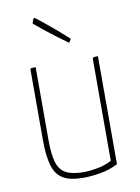

<svg xmlns="http://www.w3.org/2000/svg" viewBox="-82 -768 610 835"><g transform="rotate(-10 222.5 -351.0)"><path d="M219 10Q161 10 129.5 -8.5Q98 -27 85.5 -69.5Q73 -112 73 -185V-490Q73 -495 74 -497Q75 -499 80 -499.5Q85 -500 97 -500V-178Q97 -114 108 -78.5Q119 -43 147 -28.5Q175 -14 227 -14Q247 -14 282.5 -20Q318 -26 348 -42V-490Q348 -495 350 -497Q352 -499 357.5 -499.5Q363 -500 372 -500V-23Q335 -4 293.5 3Q252 10 219 10ZM259 -579Q231 -599 205 -618.5Q179 -638 159.5 -654Q140 -670 128.5 -679.5Q117 -689 117 -689Q117 -689 120.5 -700.5Q124 -712 130 -712Q130 -712 142 -702.5Q154 -693 174.5 -676.5Q195 -660 219.5 -639Q244 -618 269 -595Q269 -595 266.5 -591Q264 -587 261.5 -583Q259 -579 259 -579Z"/></g></svg>

Font: Yanone Kaffeesatz ExtraLight ExtraLight
Style: Regular
Weight: 250
Version: Version 2.003